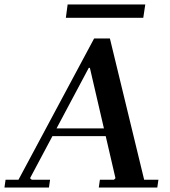

<svg xmlns="http://www.w3.org/2000/svg" viewBox="-49 -843 765 863"><path d="M171 0H-29L-24 -35H34L374 -670H445L599 -35H663L658 0H395L400 -35H463L470 -42L355 -538H350L86 -42L94 -35H176ZM172 -266H498L493 -231H167ZM255 -823H604L595 -763H247Z"/></svg>

Font: Brygada 1918 SemiBold
Style: Italic
Weight: 600
Italic angle: -8°
Designer: Mateusz Machalski | Borys Kosmynka | Przemek Hoffer
Foundry: NIEPODLEGLA 2018
Version: Version 3.006